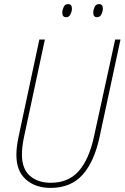

<svg xmlns="http://www.w3.org/2000/svg" viewBox="-20 -907 608 937"><path d="M227 10Q325 10 382.5 -53.5Q440 -117 466 -239L568 -714H542L439 -242Q415 -130 364.5 -72.5Q314 -15 228 -15Q164 -15 125.5 -49.5Q87 -84 87 -152Q87 -188 96 -233L199 -714H172L69 -232Q60 -186 60 -151Q60 -72 106.5 -31Q153 10 227 10ZM454 -823Q468 -823 475 -837.5Q482 -852 482 -865Q482 -887 463 -887Q448 -887 441.5 -872.5Q435 -858 435 -845Q435 -823 454 -823ZM303 -823Q317 -823 324 -837.5Q331 -852 331 -865Q331 -887 312 -887Q297 -887 290.5 -872.5Q284 -858 284 -845Q284 -823 303 -823Z"/></svg>

Font: Noto Sans UI SemiCondensed Thin
Style: Italic
Weight: 250
Width: 4
Italic angle: -12°
Designer: Monotype Design Team
Foundry: Monotype Imaging Inc.
Version: Version 1.901